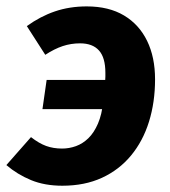

<svg xmlns="http://www.w3.org/2000/svg" viewBox="-42 -569 538 606"><path d="M154.7 17.2Q98.8 17.2 55.8 -0.6Q12.7 -18.4 -21.9 -48L55.8 -136.2Q81.1 -116.5 103.7 -108.3Q126.3 -100.1 154.1 -100.1Q176.3 -100.1 197.8 -107.8Q219.3 -115.6 237.1 -132.9Q254.8 -150.2 267.2 -178.9Q279.6 -207.7 283.7 -248.6L286.7 -275.9Q289 -299.6 289.8 -310.7Q290.6 -321.8 290.6 -327.4Q290.6 -333 290.6 -339.3Q290.6 -387.4 270.3 -409.8Q250.1 -432.2 210.7 -432.2Q182.2 -432.2 155.9 -423.5Q129.7 -414.8 100.9 -396L42.7 -486.6Q85 -517.2 131.2 -533Q177.5 -548.8 231.7 -548.8Q301.5 -548.8 349.4 -520.2Q397.2 -491.6 422.3 -440Q447.4 -388.5 447.4 -318.5Q447.4 -246.6 428.3 -185.1Q409.2 -123.6 371.6 -78.2Q334.1 -32.8 279.7 -7.8Q225.3 17.2 154.7 17.2ZM295.7 -224.6H92L105.2 -316.7H305.6Z"/></svg>

Font: Fira Sans Variable
Style: Italic
Weight: 397
Italic angle: -8°
Designer: Carrois Corporate & Edenspiekermann AG
Foundry: Carrois Corporate GbR & Edenspiekermann AG
Version: Version 4.202